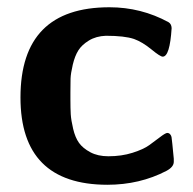

<svg xmlns="http://www.w3.org/2000/svg" viewBox="-20 -495 529 526"><path d="M36.1 -228Q36.1 -475.1 279.8 -475.1Q366.7 -475.1 441.9 -434.1Q449.7 -429.2 450.2 -418Q445.3 -339.8 425.8 -339.8Q418.9 -339.8 394.5 -359.9Q370.1 -379.9 347.2 -388.2Q321.3 -397 270 -397Q243.2 -396 223.6 -384Q204.1 -372.1 194.6 -356.9Q185.1 -341.8 179.4 -317.9Q173.8 -293.9 173.3 -279.5Q172.9 -265.1 172.9 -242.2V-223.1Q172.9 -198.2 173.8 -182.1Q174.8 -166 180.4 -142.1Q186 -118.2 196.5 -103.5Q207 -88.9 227.5 -77.9Q248 -66.9 276.9 -66.9Q313 -66.9 343 -76.4Q373 -85.9 388.9 -97.4Q404.8 -108.9 418.5 -119.4Q432.1 -129.9 438 -130.9L442.9 -129.9Q448.7 -126 450 -118.9Q451.2 -111.8 456.1 -60.1V-51.8Q456.1 -37.6 436 -26.9Q362.8 11.2 273.9 11.2Q36.1 10.7 36.1 -228Z"/></svg>

Font: CMU Sans Serif
Style: Bold
Weight: 700
Version: Version 0.7.0